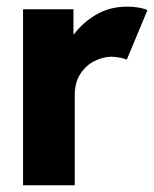

<svg xmlns="http://www.w3.org/2000/svg" viewBox="-20 -553 460 573"><path d="M48.8 -525.4H199.2V-451.2H201.2Q227.5 -486.3 267.8 -509.8Q308.1 -533.2 360.4 -533.2Q379.4 -533.2 396 -530Q412.6 -526.9 419.9 -522.5L358.4 -375Q352.1 -377.9 339.4 -380.6Q326.7 -383.3 312.5 -383.8Q286.6 -383.3 261.5 -370.6Q236.3 -357.9 219.7 -332.3Q203.1 -306.6 203.1 -269.5V0H48.8Z"/></svg>

Font: Reddit Sans Vanilla ExtraBold
Style: Regular
Weight: 800
Designer: Stephen Hutchings
Foundry: Reddit
Version: Version 1.013